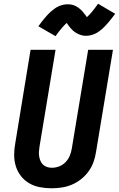

<svg xmlns="http://www.w3.org/2000/svg" viewBox="-20 -1002 640 1030"><path d="M256 8Q224 8 193 2Q162 -4 136.5 -19Q111 -34 92.5 -57.5Q74 -81 65 -110Q56 -139 56 -171Q56 -203 62 -234L144 -735H278L192 -216Q190 -203 189 -189.5Q188 -176 190 -163.5Q192 -151 197 -139Q202 -127 211 -118.5Q220 -110 232.5 -106Q245 -102 258 -102Q278 -102 297.5 -109.5Q317 -117 331.5 -132Q346 -147 354 -166Q362 -185 365 -204L453 -735H586L495 -186Q491 -159 481.5 -132.5Q472 -106 455 -82.5Q438 -59 414.5 -40.5Q391 -22 364.5 -11Q338 0 310.5 4Q283 8 256 8ZM278 -808 186 -861Q195 -874 204 -885.5Q213 -897 221 -906.5Q229 -916 237 -924.5Q245 -933 253 -940Q261 -947 272 -955Q283 -963 294 -968Q305 -973 317.5 -976Q330 -979 342 -979Q347 -979 353 -978.5Q359 -978 364.5 -977Q370 -976 375.5 -974Q381 -972 386 -969.5Q391 -967 395.5 -964Q400 -961 404 -958Q408 -955 413 -950.5Q418 -946 421.5 -942Q425 -938 428 -934Q431 -930 434 -926.5Q437 -923 440 -919Q443 -915 446 -910Q454 -917 459.5 -923Q465 -929 472.5 -937.5Q480 -946 488 -957Q496 -968 506 -982L598 -928Q588 -915 579.5 -904Q571 -893 562.5 -883Q554 -873 546 -864.5Q538 -856 530.5 -849Q523 -842 512 -834Q501 -826 490 -821Q479 -816 466.5 -813Q454 -810 442 -810Q436 -810 430.5 -810.5Q425 -811 419.5 -812.5Q414 -814 408.5 -816Q403 -818 398 -820.5Q393 -823 388.5 -825.5Q384 -828 380 -831Q376 -834 371 -838.5Q366 -843 362.5 -847Q359 -851 355.5 -855Q352 -859 349.5 -862.5Q347 -866 343.5 -871Q340 -876 338 -879Q330 -872 324.5 -866Q319 -860 311.5 -851.5Q304 -843 295.5 -832Q287 -821 278 -808Z"/></svg>

Font: Iosevka Curly XBdExObl
Style: Regular
Weight: 800
Width: 7
Italic angle: -9°
Monospace: yes
Designer: Belleve Invis
Foundry: Belleve Invis
Version: Version 11.1.0; ttfautohint (v1.8.3)